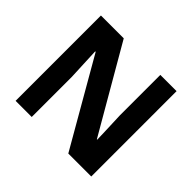

<svg xmlns="http://www.w3.org/2000/svg" viewBox="-162 -925 1136 1136"><g transform="rotate(45 406.5 -357.0)"><path d="M723 0H531L220 -540H216Q218 -489 220.5 -438Q223 -387 225 -336V0H90V-714H281L591 -179H594Q593 -212 592 -245Q591 -278 589.5 -310.5Q588 -343 587 -376V-714H723Z"/></g></svg>

Font: Noto Sans Javanese
Style: Regular
Weight: 400
Designer: Monotype Design Team
Foundry: Monotype Imaging Inc.
Version: Version 2.004